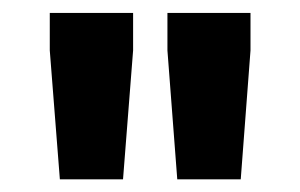

<svg xmlns="http://www.w3.org/2000/svg" viewBox="-20 -708 464 297"><path d="M254.2 -430.6 239 -630V-688H367.5V-630L352.4 -430.6ZM72.6 -430.6 57 -630V-688H185.9V-630L170.3 -430.6Z"/></svg>

Font: Saira Thin SemiCondensed
Style: Regular
Weight: 100
Width: 4
Version: Version 1.101